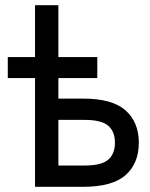

<svg xmlns="http://www.w3.org/2000/svg" viewBox="-20 -720 580 740"><path d="M10 -500H115V-700H205V-500H355V-419H205V-340H300Q413 -340 464 -294.5Q515 -249 515 -170Q515 -90 464 -45Q413 0 300 0H115V-419H10ZM205 -258V-82H305Q371 -82 397 -104.5Q423 -127 423 -170Q423 -213 397 -235.5Q371 -258 305 -258Z"/></svg>

Font: PT Root UI Web Medium
Style: Regular
Weight: 500
Designer: Vitaly Kuzmin
Foundry: ParaType Ltd.
Version: Version 1.001W